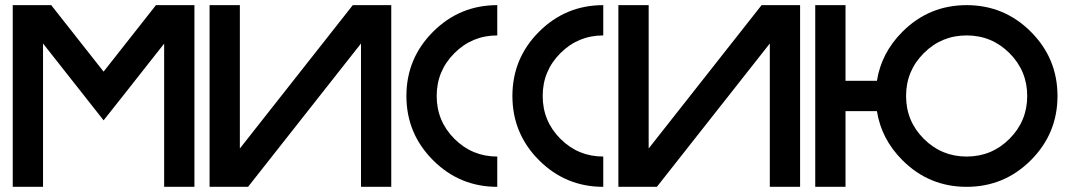

<svg xmlns="http://www.w3.org/2000/svg" viewBox="-20 -723 4142 743"><path d="M146.5 -554.7V0H29.3V-703.1H178.2L380.9 -445.8L583.5 -703.1H732.4V0H615.2V-554.2L455.6 -351.6L380.9 -257.3L306.6 -351.6Z M1494.1 -703.1V0H1377V-554.7L939.9 0H791V-703.1H908.2V-148.4L1345.2 -703.1Z M1904.3 -117.2V0Q1758.8 0 1655.8 -103Q1552.7 -206.1 1552.7 -351.6Q1552.7 -497.1 1655.8 -600.1Q1758.8 -703.1 1904.3 -703.1V-585.9Q1807.1 -585.9 1738.5 -517.3Q1669.9 -448.7 1669.9 -351.6Q1669.9 -254.4 1738.5 -185.8Q1807.1 -117.2 1904.3 -117.2Z M2314.5 -117.2V0Q2168.9 0 2065.9 -103Q1962.9 -206.1 1962.9 -351.6Q1962.9 -497.1 2065.9 -600.1Q2168.9 -703.1 2314.5 -703.1V-585.9Q2217.3 -585.9 2148.7 -517.3Q2080.1 -448.7 2080.1 -351.6Q2080.1 -254.4 2148.7 -185.8Q2217.3 -117.2 2314.5 -117.2Z M3076.2 -703.1V0H2959V-554.7L2522 0H2373V-703.1H2490.2V-148.4L2927.2 -703.1Z M3720.7 -117.2Q3817.9 -117.2 3886.5 -185.8Q3955.1 -254.4 3955.1 -351.6Q3955.1 -448.7 3886.5 -517.3Q3817.9 -585.9 3720.7 -585.9Q3623.5 -585.9 3554.9 -517.3Q3486.3 -448.7 3486.3 -351.6Q3486.3 -254.4 3554.9 -185.8Q3623.5 -117.2 3720.7 -117.2ZM3373.5 -410.2Q3390.6 -518.6 3472.2 -600.1Q3575.2 -703.1 3720.7 -703.1Q3866.2 -703.1 3969.2 -600.1Q4072.3 -497.1 4072.3 -351.6Q4072.3 -206.1 3969.2 -103Q3866.2 0 3720.7 0Q3575.2 0 3472.2 -103Q3390.6 -184.6 3373.5 -293H3252V0H3134.8V-703.1H3252V-410.2Z"/></svg>

Font: Gerhaus
Style: Regular
Weight: 400
Designer: GGBotNet
Foundry: GGBotNet
Version: 1.01